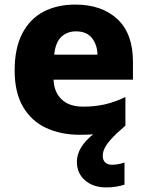

<svg xmlns="http://www.w3.org/2000/svg" viewBox="-20 -579 643 839"><path d="M429 102Q429 121 440 131Q451 141 469 141Q484 141 499 138Q514 135 524 131V228Q508 233 488.5 236.5Q469 240 444 240Q387 240 351.5 209Q316 178 316 128Q316 65 387 8Q361 10 329 10Q246 10 181.5 -20Q117 -50 80.5 -112.5Q44 -175 44 -271Q44 -368 77 -432Q110 -496 169.5 -527.5Q229 -559 309 -559Q425 -559 493 -495.5Q561 -432 561 -309V-231H214Q216 -177 249 -145Q282 -113 343 -113Q395 -113 438.5 -123Q482 -133 528 -155V-30Q487 5 466 28.5Q445 52 437 69Q429 86 429 102ZM312 -442Q273 -442 247.5 -417.5Q222 -393 217 -340H406Q405 -383 382 -412.5Q359 -442 312 -442Z"/></svg>

Font: Noto Sans Kannada ExtraBold
Style: Regular
Weight: 800
Designer: Jelle Bosma - Monotype Design Team
Foundry: Monotype Imaging Inc.
Version: Version 2.005; ttfautohint (v1.8.4.7-5d5b)